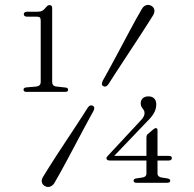

<svg xmlns="http://www.w3.org/2000/svg" viewBox="-20 -734 780 771"><path d="M88.5 -667H128Q136.5 -667 140 -663.8Q143.5 -660.5 143.5 -650.5V-405.5Q143.5 -397 139 -392.2Q134.5 -387.5 126 -386.5L85.5 -383Q74.5 -382 74.5 -374Q74.5 -365 86 -365H242Q253.5 -365 253.5 -373.5Q253.5 -381.5 243 -382.5L206.5 -386.5Q197.5 -387.5 193.5 -392.2Q189.5 -397 189.5 -405V-701.5Q189.5 -713.5 179 -713.5Q174 -713.5 170.5 -710.8Q167 -708 163.5 -703.5Q157 -695 150.2 -691Q143.5 -687 131.5 -687H89Q82.5 -687 79 -684.2Q75.5 -681.5 75.5 -677Q75.5 -672.5 78.8 -669.8Q82 -667 88.5 -667ZM568 -180Q568 -186 569.5 -190Q571 -194 574 -196L595 -214Q598.5 -217 600.8 -218.2Q603 -219.5 605.5 -219.5Q612.5 -219.5 612.5 -211.5V-37.5Q612.5 -30.5 617.2 -26.2Q622 -22 630 -21L652.5 -17.5Q657.5 -16.5 660.5 -14.2Q663.5 -12 663.5 -8.5Q663.5 0 651.5 0H528Q516.5 0 516.5 -8.5Q516.5 -16 527 -17.5L550.5 -21Q559 -22 563.5 -26.2Q568 -30.5 568 -37.5ZM542.5 -247.5Q552.5 -257.5 556.5 -265.2Q560.5 -273 560.5 -279.5Q560.5 -287.5 556.5 -292.8Q552.5 -298 548.8 -304Q545 -310 545 -319.5Q545 -331 553 -339Q561 -347 576.5 -347Q590.5 -347 599 -338.8Q607.5 -330.5 607.5 -315Q607.5 -297.5 599.2 -281.8Q591 -266 571 -246.5L428.5 -97.5L424 -108H658.5Q664 -108 667 -106Q670 -104 670 -99.5Q670 -89.5 658 -89.5H420.5Q414 -89.5 410.8 -92Q407.5 -94.5 407.5 -98.5Q407.5 -101.5 409.2 -104Q411 -106.5 415.5 -111ZM415.5 -396Q410.5 -389 405.5 -387Q400.5 -385 395 -388Q389 -391 389.2 -397.2Q389.5 -403.5 393 -410.5Q401.5 -425.5 413.8 -447.8Q426 -470 440 -496.2Q454 -522.5 469 -550.5Q484 -578.5 498.5 -605.8Q513 -633 526.2 -657Q539.5 -681 550 -698.5Q556 -709.5 566.8 -713Q577.5 -716.5 588 -710.5Q598 -704.5 599.8 -694.5Q601.5 -684.5 595 -673Q586 -658.5 572 -636.5Q558 -614.5 541.2 -588.8Q524.5 -563 506.5 -535.8Q488.5 -508.5 471.5 -482.5Q454.5 -456.5 440 -434.2Q425.5 -412 415.5 -396ZM332 -301Q337 -308.5 342 -310.2Q347 -312 352.5 -309.5Q358.5 -306 358.5 -300Q358.5 -294 354.5 -287Q346 -271.5 333.8 -249.2Q321.5 -227 307.8 -200.8Q294 -174.5 279 -146.5Q264 -118.5 249.5 -91.2Q235 -64 221.8 -40.2Q208.5 -16.5 198 1.5Q191.5 12 180.8 15.5Q170 19 160 13Q150 7.5 148 -2.8Q146 -13 153 -24Q162 -39 175.8 -60.8Q189.5 -82.5 206.2 -108.5Q223 -134.5 241 -161.5Q259 -188.5 276.2 -214.8Q293.5 -241 307.8 -263.2Q322 -285.5 332 -301Z"/></svg>

Font: Fraunces ExtraLight
Style: Regular
Weight: 250
Version: Version 1.000;[b76b70a41]